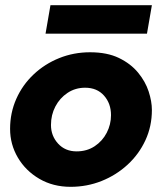

<svg xmlns="http://www.w3.org/2000/svg" viewBox="-20 -710 626 742"><path d="M253 12Q185 12 132 -19Q79 -50 49 -101Q19 -152 19 -212Q19 -274 43 -328Q67 -382 110 -422.5Q153 -463 209 -485.5Q265 -508 328 -508Q394 -508 439.5 -486Q485 -464 513.5 -429.5Q542 -395 554.5 -356.5Q567 -318 567 -285Q567 -222 542 -168Q517 -114 473 -73.5Q429 -33 372.5 -10.5Q316 12 253 12ZM276 -125Q316 -125 346 -145Q376 -165 392.5 -197Q409 -229 409 -265Q409 -310 382 -340.5Q355 -371 309 -371Q271 -371 241 -351Q211 -331 194 -298.5Q177 -266 177 -227Q177 -185 204.5 -155Q232 -125 276 -125ZM156 -580 175 -690H567L548 -580Z"/></svg>

Font: Rethink Sans ExtraBold
Style: Italic
Weight: 800
Italic angle: -10°
Designer: The Rethink Sans project authors (Hans Thiessen). DM Sans designed by Colophon Foundry.
Foundry: Rethink Communications LLC
Version: Version 1.001